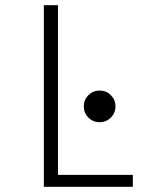

<svg xmlns="http://www.w3.org/2000/svg" viewBox="-20 -720 610 740"><path d="M203.5 -46H492V0H149V-700H203.5ZM407.2 -266.8Q389.5 -249 364 -249Q338.5 -249 320.8 -266.8Q303 -284.5 303 -310Q303 -335.5 320.8 -353.2Q338.5 -371 364 -371Q389.5 -371 407.2 -353.2Q425 -335.5 425 -310Q425 -284.5 407.2 -266.8Z"/></svg>

Font: League Mono Narrow UltraLight
Style: Regular
Weight: 200
Width: 3
Designer: Tyler Finck
Foundry: The League of Moveable Type / Tyler Finck
Version: Version 2.210